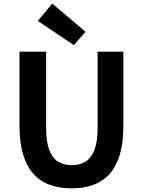

<svg xmlns="http://www.w3.org/2000/svg" viewBox="-20 -1026 788 1060"><path d="M375.6 13.8Q307.5 13.8 254 -5.9Q200.6 -25.5 163.5 -67.2Q126.4 -109 107 -175Q87.7 -241 87.7 -332.8V-740.8H234.7V-319.8Q234.7 -243.4 251.9 -198.2Q269.1 -153 300.7 -133.5Q332.2 -114 375.6 -114Q419.5 -114 451.6 -133.5Q483.6 -153 501.3 -198.2Q519 -243.4 519 -319.8V-740.8H661.1V-332.8Q661.1 -241 642.2 -175Q623.2 -109 586.3 -67.2Q549.3 -25.5 496.2 -5.9Q443 13.8 375.6 13.8ZM387.9 -777.1 188.7 -910.2 268.3 -1006.3 452.3 -850.7Z"/></svg>

Font: Noto Sans KR Thin
Style: Regular
Weight: 100
Designer: Ryoko NISHIZUKA 西塚涼子 (kana, bopomofo & ideographs); Paul D. Hunt (Latin, Greek & Cyrillic); Sandoll Communications 산돌커뮤니
Foundry: Adobe
Version: Version 2.004-H2;hotconv 1.0.118;makeotfexe 2.5.65603